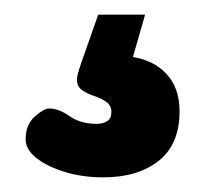

<svg xmlns="http://www.w3.org/2000/svg" viewBox="-20 -30 296 262"><path d="M121 212Q92 212 68 204.5Q44 197 29.5 185.5Q15 174 15 160Q15 140 27.5 129Q40 118 47 118Q60 118 75 128.5Q90 139 112 139Q120 139 126 135.5Q132 132 132 123Q132 114 125 109Q118 104 108.5 101Q99 98 92 93Q85 88 85 79Q85 74 88 64.5Q91 55 97.5 37Q104 19 114 -10H178L157 63L131 46H140Q164 46 183 54Q202 62 213.5 79Q225 96 225 122Q225 167 196.5 189.5Q168 212 121 212Z"/></svg>

Font: Asap Condensed VF Beta
Style: Regular
Weight: 400
Designer: Pablo Cosgaya
Foundry: Omnibus-Type
Version: Version 1.008